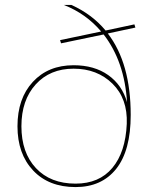

<svg xmlns="http://www.w3.org/2000/svg" viewBox="-20 -750 617 780"><path d="M530 -638 418 -614Q511 -493 511 -283Q511 -138 452 -64Q393 10 287 10Q178 10 114.5 -57.5Q51 -125 51 -237Q51 -350 113.5 -417.5Q176 -485 279 -485Q363 -485 419.5 -445Q476 -405 496 -335Q486 -500 401 -610L228 -574L224 -587L391 -622Q329 -695 239 -730H270Q354 -692 409 -626L526 -651ZM495 -247Q499 -349 437 -410Q375 -471 279 -471Q183 -471 125 -407Q67 -343 67 -237Q67 -130 126 -67Q185 -4 287 -4Q383 -4 436.5 -68Q490 -132 495 -247Z"/></svg>

Font: Elaine Sans Thin
Style: Regular
Weight: 250
Designer: Wei Huang
Foundry: Wei Huang
Version: Version 2.001;December 24, 2019;FontCreator 12.0.0.2547 64-b